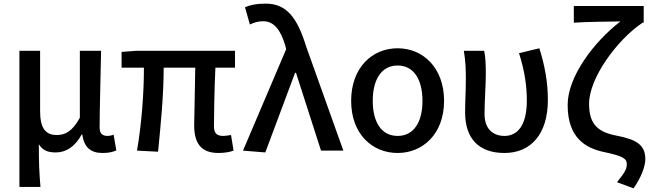

<svg xmlns="http://www.w3.org/2000/svg" viewBox="-20 -830 3587 1058"><path d="M87 200H203C196 117 194 66 194 -35C217 2 249 10 288 10C344 10 394 -22 430 -89H433C444 -19 478 13 545 13C581 13 602 7 621 -1L606 -88C594 -83 582 -81 573 -81C546 -81 529 -93 529 -126C529 -246 535 -407 537 -550H420V-181C377 -103 337 -86 292 -86C228 -86 201 -128 201 -218V-550H87Z M650 -457H773C773 -317 761 -153 735 0L851 6C866 -144 882 -310 882 -457H1056C1055 -346 1050 -190 1050 -140C1050 -43 1086 13 1184 13C1220 13 1248 7 1267 0L1253 -86C1234 -83 1220 -81 1210 -81C1176 -81 1159 -95 1159 -134C1159 -178 1161 -341 1167 -457H1275V-550H729L650 -544Z M1442 10 1606 -429H1611L1749 0H1872L1667 -574C1618 -733 1559 -810 1444 -810C1389 -810 1358 -802 1330 -790L1357 -695C1379 -705 1399 -713 1431 -713C1488 -713 1526 -667 1552 -579L1557 -559L1319 0Z M2171 13C2309 13 2427 -91 2427 -274C2427 -459 2309 -564 2171 -564C2032 -564 1915 -459 1915 -274C1915 -91 2032 13 2171 13ZM2171 -81C2082 -81 2034 -157 2034 -274C2034 -392 2082 -469 2171 -469C2260 -469 2308 -392 2308 -274C2308 -157 2260 -81 2171 -81Z M2760 13C2906 13 2999 -92 2999 -279C2999 -376 2982 -470 2952 -564L2840 -537C2872 -437 2883 -354 2883 -275C2883 -141 2833 -81 2760 -81C2700 -81 2650 -116 2650 -202C2650 -271 2657 -363 2657 -419C2657 -469 2656 -511 2648 -550H2536C2546 -492 2547 -438 2547 -394C2547 -332 2543 -271 2543 -210C2543 -67 2618 13 2760 13Z M3471 208C3517 143 3536 82 3536 47C3536 -31 3488 -61 3380 -82C3279 -101 3226 -141 3226 -258C3226 -399 3379 -610 3521 -705H3527V-797H3142V-705C3213 -710 3341 -711 3399 -712C3255 -602 3108 -409 3108 -252C3108 -71 3205 -13 3314 9C3411 30 3434 43 3434 75C3434 105 3417 127 3380 174Z"/></svg>

Font: Kinto Sans Med
Style: Regular
Weight: 500
Designer: Authors: Ryoko NISHIZUKA  (kana & ideographs); Paul D. Hunt (Latin, Greek & Cyrillic); Wenlong ZHANG  (bopomofo); Sandol
Foundry: Adobe Systems Incorporated, ookami Inc.
Version: Version 0.001